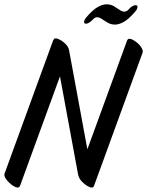

<svg xmlns="http://www.w3.org/2000/svg" viewBox="-46 -833 682 890"><path d="M274 -601 359 -141 543 -645Q547 -656 559.5 -652.5Q572 -649 586.5 -637.5Q601 -626 609.5 -612.5Q618 -599 615 -589L390 28Q386 41 370 34.5Q354 28 338 13Q322 -2 318 -17Q317 -20 316 -24L232 -479L47 28Q43 39 30.5 35.5Q18 32 4 20.5Q-10 9 -19 -4.5Q-28 -18 -25 -28L200 -645Q201 -647 202 -648Q205 -659 222 -653Q239 -647 255 -632Q271 -617 274 -601ZM358 -757Q386 -789 408 -801Q430 -813 448 -813Q467 -813 481.5 -804.5Q496 -796 508 -787.5Q520 -779 531 -779Q541 -779 550 -789Q559 -800 568 -804.5Q577 -809 582 -809Q595 -809 590 -794Q589 -790 585.5 -785Q582 -780 577 -775Q549 -743 527 -731Q505 -719 487 -719Q469 -719 454 -727.5Q439 -736 427 -744.5Q415 -753 404 -753Q394 -753 385 -743Q376 -733 367 -728Q358 -723 353 -723Q340 -723 345 -738Q347 -742 350 -747Q353 -752 358 -757Z"/></svg>

Font: Story Script
Style: Regular
Weight: 400
Designer: Lana Roulhac, Ben Buysse
Version: Version 1.000; ttfautohint (v1.8.4.7-5d5b)